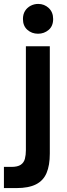

<svg xmlns="http://www.w3.org/2000/svg" viewBox="-59 -763 342 979"><path d="M-39 196V88H-1Q31 88 47 77Q63 66 68 46.5Q73 27 73 3V-527H195V20Q195 80 178.5 119Q162 158 124.5 177Q87 196 25 196ZM135 -591Q103 -591 80.5 -611Q58 -631 58 -666Q58 -690 68.5 -707Q79 -724 97 -733.5Q115 -743 136 -743Q167 -743 189.5 -722Q212 -701 212 -666Q212 -630 189 -610.5Q166 -591 135 -591Z"/></svg>

Font: Onest SemiBold
Style: Regular
Weight: 600
Designer: Dmitri Voloshin, Andrey Kudryavtsev
Foundry: Dmitri Voloshin, Andrey Kudryavtsev
Version: Version 1.000;gftools[0.9.33]